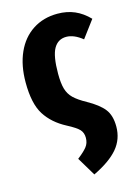

<svg xmlns="http://www.w3.org/2000/svg" viewBox="-117 -612 639 897"><g transform="rotate(-15 202.0 -163.0)"><path d="M404 -483 342 -400Q301 -433 264 -433Q224 -433 203.5 -397.5Q183 -362 183 -276Q183 -230 191 -202.5Q199 -175 219 -155.5Q239 -136 279 -114Q333 -84 357.5 -53Q382 -22 382 32Q382 93 344 138Q306 183 225 222L171 132Q202 108 216.5 90Q231 72 231 46Q231 22 217 6.5Q203 -9 159 -32Q94 -66 60 -119.5Q26 -173 26 -276Q26 -358 53.5 -419.5Q81 -481 132.5 -514.5Q184 -548 252 -548Q298 -548 335 -532Q372 -516 404 -483Z"/></g></svg>

Font: Fira Sans Extra Condensed
Style: Bold
Weight: 700
Width: 1
Designer: Carrois Corporate & Edenspiekermann AG
Foundry: Carrois Corporate GbR & Edenspiekermann AG
Version: Version 4.203